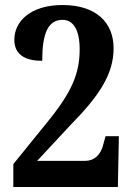

<svg xmlns="http://www.w3.org/2000/svg" viewBox="-20 -744 529 764"><path d="M33 0H449L453 -202H400L392 -173C382 -127 354 -104 320 -104H128L261 -247C374 -362 432 -448 432 -552C432 -655 362 -724 229 -724C99 -724 37 -657 37 -586C37 -520 90 -502 148 -502C148 -609 170 -665 229 -665C270 -665 297 -628 297 -548C297 -451 266 -376 161 -249L33 -91Z"/></svg>

Font: Noto Serif Condensed
Style: Bold
Weight: 700
Width: 3
Designer: Monotype Design Team
Foundry: Monotype Imaging Inc.
Version: Version 2.015